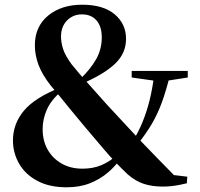

<svg xmlns="http://www.w3.org/2000/svg" viewBox="-20 -778 849 815"><path d="M263 17Q189 17 138 -10.5Q87 -38 61 -83.5Q35 -129 35 -182Q35 -252 81 -307.5Q127 -363 235 -406V-412L243 -393Q198 -355 179.5 -314Q161 -273 161 -230Q161 -180 182.5 -142.5Q204 -105 242 -83.5Q280 -62 330 -62Q375 -62 410.5 -77Q446 -92 477 -120L505 -106H493Q471 -74 438.5 -46Q406 -18 362.5 -0.5Q319 17 263 17ZM559 -159 532 -174H541Q567 -216 585 -260Q603 -304 615 -352.5Q627 -401 634 -457H701Q685 -393 667.5 -344.5Q650 -296 625 -253Q600 -210 559 -159ZM653 -433 539 -449V-477H777V-449L674 -433ZM671 14Q626 14 590.5 2.5Q555 -9 522 -38Q468 -89 423.5 -141.5Q379 -194 339 -241Q303 -284 278.5 -314Q254 -344 235 -367.5Q216 -391 196 -414Q159 -461 143.5 -502.5Q128 -544 128 -586Q128 -665 184 -711.5Q240 -758 329 -758Q418 -758 466.5 -717.5Q515 -677 515 -613Q515 -552 469 -508Q423 -464 333 -425V-418L320 -442Q364 -484 388 -526.5Q412 -569 412 -619Q412 -666 389.5 -691.5Q367 -717 328 -717Q290 -717 264.5 -691Q239 -665 239 -623Q239 -597 248 -569.5Q257 -542 284 -505Q301 -484 318.5 -463.5Q336 -443 363 -413.5Q390 -384 433 -335Q475 -290 510 -252Q545 -214 577.5 -179.5Q610 -145 646.5 -108Q683 -71 728 -25L668 -41L775 -28L773 0Q740 8 717 11Q694 14 671 14Z"/></svg>

Font: Noto Serif TC ExtraLight ExtraBold
Style: Regular
Weight: 800
Version: Version 2.002-H1;hotconv 1.1.0;makeotfexe 2.6.0